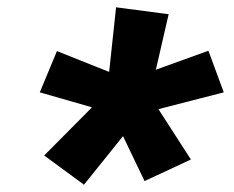

<svg xmlns="http://www.w3.org/2000/svg" viewBox="-20 -792 640 526"><path d="M210 -286 101 -366 232 -498 89 -539 136 -652 279 -595 298 -772 442 -753 407 -601 551 -653 593 -539 414 -493 503 -355 376 -296 317 -419Z"/></svg>

Font: Iosevka Slab HvExObl
Style: Regular
Weight: 900
Width: 7
Italic angle: -9°
Monospace: yes
Designer: Belleve Invis
Foundry: Belleve Invis
Version: Version 11.1.1; ttfautohint (v1.8.3)